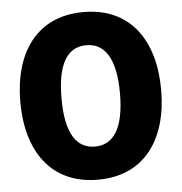

<svg xmlns="http://www.w3.org/2000/svg" viewBox="-50 -726 743 785"><g transform="rotate(-5 321.0 -334.0)"><path d="M321 10C515 10 610 -134 610 -334C610 -534 515 -678 321 -678C127 -678 32 -534 32 -334C32 -134 127 10 321 10ZM321 -126C246 -126 201 -187 201 -334C201 -481 246 -542 321 -542C394 -542 441 -481 441 -334C441 -187 394 -126 321 -126Z"/></g></svg>

Font: Gantari ExtraBold
Style: Regular
Weight: 800
Designer: Anugrah Pasau
Foundry: Lafontype
Version: Version 1.000